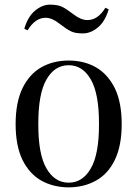

<svg xmlns="http://www.w3.org/2000/svg" viewBox="-20 -788 588 822"><path d="M144 -256.8Q143.6 -127.9 178.7 -67.4Q213.9 -5.9 273.9 -5.9Q334 -5.9 369.1 -67.4Q404.3 -128.9 403.8 -256.8Q404.3 -385.7 369.1 -447.3Q334 -508.8 273.9 -508.8Q213.9 -508.8 178.7 -447.3Q143.6 -385.7 144 -256.8ZM390.6 -14.6Q339.8 13.7 273.9 14.2Q208 13.7 157.2 -14.6Q106.4 -43 76.2 -103.5Q46.9 -164.1 46.9 -256.8Q46.9 -349.6 76.2 -410.2Q105.5 -470.7 157.2 -500Q208 -528.8 273.9 -528.8Q339.8 -528.8 390.6 -500Q441.4 -470.7 471.7 -410.2Q501 -349.6 501 -256.8Q501 -164.1 471.7 -103.5Q442.4 -43 390.6 -14.6ZM246.1 -758.8Q264.2 -750 295.4 -726.1Q326.7 -702.1 354 -702.1Q399.4 -702.1 431.2 -754.9L445.3 -748Q429.7 -695.3 398.4 -669.9Q367.2 -644.5 334 -645Q300.8 -645 283.2 -654.3Q264.6 -663.1 233.4 -687.5Q202.1 -711.9 175.3 -711.9Q130.9 -711.9 98.1 -658.2L84 -665Q99.6 -717.8 130.9 -743.2Q162.1 -768.6 195.3 -768.1Q228.5 -767.6 246.1 -758.8Z"/></svg>

Font: PlayfairDisplay-Regular
Style: Regular
Weight: 400
Designer: Claus Eggers Sørensen
Foundry: Claus Eggers Sørensen
Version: Version 1.002;PS 001.002;hotconv 1.0.70;makeotf.lib2.5.58329